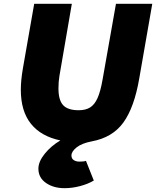

<svg xmlns="http://www.w3.org/2000/svg" viewBox="-20 -732 817 1005"><path d="M181 151Q181 114 214 73Q247 32 296 3Q195 -18 142 -84Q89 -150 89 -262Q89 -311 100 -375L159 -712H356L291 -334Q286 -304 286 -269Q286 -208 310.5 -181.5Q335 -155 392 -155Q428 -155 451.5 -169.5Q475 -184 490.5 -218.5Q506 -253 517 -316L587 -712H777L709 -322Q683 -170 626 -91Q569 -12 460 8Q408 18 381 39.5Q354 61 354 82Q354 98 366 106Q378 114 396 114Q419 114 430 110L471 213Q441 231 399.5 242Q358 253 318 253Q260 253 220.5 225.5Q181 198 181 151Z"/></svg>

Font: Nebula Sans Black
Style: Regular
Weight: 900
Italic angle: -9°
Designer: Paul D. Hunt for Adobe (as Source Sans)
Foundry: Nebula Entertainment & Broadcasting LLC
Version: Version 1.010